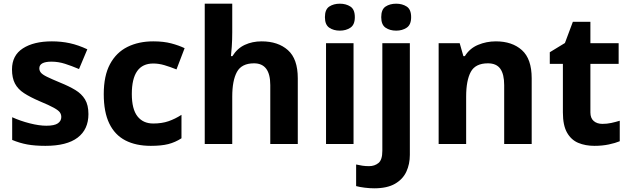

<svg xmlns="http://www.w3.org/2000/svg" viewBox="-20 -780 3409 1040"><path d="M459 -162Q459 -79 400.5 -34.5Q342 10 226 10Q169 10 128 2.5Q87 -5 46 -22V-145Q90 -125 141 -112Q192 -99 231 -99Q275 -99 293.5 -112Q312 -125 312 -146Q312 -160 304.5 -171Q297 -182 272 -196Q247 -210 194 -232Q143 -254 110 -275.5Q77 -297 61 -327.5Q45 -358 45 -404Q45 -480 104 -518Q163 -556 261 -556Q312 -556 358 -546Q404 -536 453 -513L408 -406Q368 -423 332 -434.5Q296 -446 259 -446Q226 -446 209.5 -437Q193 -428 193 -410Q193 -397 201.5 -386.5Q210 -376 234.5 -364Q259 -352 307 -332Q354 -313 388 -292.5Q422 -272 440.5 -241.5Q459 -211 459 -162Z M797 10Q716 10 659 -19.5Q602 -49 572 -111Q542 -173 542 -270Q542 -370 576 -433Q610 -496 670.5 -526Q731 -556 810 -556Q866 -556 907.5 -545Q949 -534 980 -519L936 -404Q901 -418 870.5 -427Q840 -436 810 -436Q694 -436 694 -271Q694 -189 724.5 -150Q755 -111 810 -111Q857 -111 893 -123.5Q929 -136 963 -158V-31Q929 -9 891.5 0.5Q854 10 797 10Z M1238 -605Q1238 -565 1235.5 -528Q1233 -491 1231 -476H1239Q1265 -518 1306 -537Q1347 -556 1397 -556Q1486 -556 1539.5 -508.5Q1593 -461 1593 -356V0H1444V-319Q1444 -437 1356 -437Q1289 -437 1263.5 -390.5Q1238 -344 1238 -257V0H1089V-760H1238Z M1895 -546V0H1746V-546ZM1821 -760Q1854 -760 1878 -744.5Q1902 -729 1902 -687Q1902 -646 1878 -630Q1854 -614 1821 -614Q1787 -614 1763.5 -630Q1740 -646 1740 -687Q1740 -729 1763.5 -744.5Q1787 -760 1821 -760Z M2007 240Q1982 240 1954.5 236.5Q1927 233 1909 228V111Q1927 115 1943 117.5Q1959 120 1979 120Q2009 120 2030 103Q2051 86 2051 37V-546H2200V59Q2200 109 2181 150Q2162 191 2119.5 215.5Q2077 240 2007 240ZM2045 -687Q2045 -729 2068.5 -744.5Q2092 -760 2126 -760Q2159 -760 2183 -744.5Q2207 -729 2207 -687Q2207 -646 2183 -630Q2159 -614 2126 -614Q2092 -614 2068.5 -630Q2045 -646 2045 -687Z M2666 -556Q2754 -556 2807 -508.5Q2860 -461 2860 -356V0H2711V-319Q2711 -378 2690 -407.5Q2669 -437 2623 -437Q2555 -437 2530 -390.5Q2505 -344 2505 -257V0H2356V-546H2470L2490 -476H2498Q2524 -518 2569.5 -537Q2615 -556 2666 -556Z M3243 -109Q3268 -109 3291 -114Q3314 -119 3337 -126V-15Q3313 -5 3277.5 2.5Q3242 10 3200 10Q3151 10 3112.5 -6Q3074 -22 3051.5 -61.5Q3029 -101 3029 -171V-434H2958V-497L3040 -547L3083 -662H3178V-546H3331V-434H3178V-171Q3178 -140 3196 -124.5Q3214 -109 3243 -109Z"/></svg>

Font: Noto Sans Kawi
Style: Bold
Weight: 700
Designer: Fadhl Haqq
Version: Version 1.000